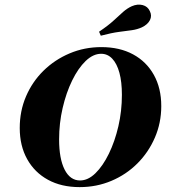

<svg xmlns="http://www.w3.org/2000/svg" viewBox="-20 -782 725 814"><path d="M317.7 11.3Q240.3 11.3 183.5 -19.8Q126.6 -50.8 95.2 -107.3Q63.7 -163.7 63.7 -239.5Q63.7 -311.3 90.3 -373.4Q116.9 -435.5 164.5 -482.3Q212.1 -529 275 -555.6Q337.9 -582.3 409.7 -582.3Q487.1 -582.3 544 -551.6Q600.8 -521 632.3 -464.5Q663.7 -408.1 663.7 -332.3Q663.7 -261.3 636.7 -198.8Q609.7 -136.3 562.5 -89.1Q515.3 -41.9 452.4 -15.3Q389.5 11.3 317.7 11.3ZM319.4 -16.9Q353.2 -16.9 384.7 -47.6Q416.1 -78.2 441.5 -130.2Q466.9 -182.3 481.9 -246.8Q496.8 -311.3 496.8 -379.8Q496.8 -434.7 486.3 -473.4Q475.8 -512.1 456 -533.1Q436.3 -554 408.9 -554Q375 -554 343.1 -523.4Q311.3 -492.7 285.9 -440.7Q260.5 -388.7 245.6 -324.2Q230.6 -259.7 230.6 -191.1Q230.6 -108.9 254 -62.9Q277.4 -16.9 319.4 -16.9ZM407.3 -630.6 400 -647.6Q439.5 -674.2 462.5 -695.6Q485.5 -716.9 502.4 -731.9Q519.4 -746.8 538.7 -755.6Q562.9 -766.1 584.7 -760.5Q606.5 -754.8 615.3 -734.7Q625 -715.3 615.7 -696.8Q606.5 -678.2 581.5 -666.1Q562.1 -657.3 539.1 -654Q516.1 -650.8 484.7 -646.8Q453.2 -642.7 407.3 -630.6Z"/></svg>

Font: Playfair 5pt SemiExpanded Light Black
Style: Italic
Weight: 900
Italic angle: -15.6°
Version: Version 2.001;gftools[0.9.30]